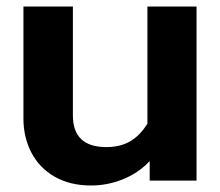

<svg xmlns="http://www.w3.org/2000/svg" viewBox="-20 -555 677 590"><path d="M52 -191V-535H204V-200Q204 -103 307 -103Q349 -103 379.5 -120.5Q410 -138 433 -175V-535H584V0H440V-60Q405 -23 357.5 -4Q310 15 260 15Q195 15 148 -12Q101 -39 76.5 -86Q52 -133 52 -191Z"/></svg>

Font: Prompt SemiBold
Style: Regular
Weight: 600
Designer: Katatrad Team
Foundry: CadsonDemak
Version: Version 1.001